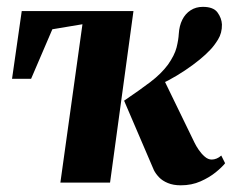

<svg xmlns="http://www.w3.org/2000/svg" viewBox="-20 -546 693 574"><path d="M309 0H160.5L226.5 -473.5L136.5 -458.5L73 -310.5H16L45 -513H379ZM520.5 8Q498 8 481.8 1.2Q465.5 -5.5 455.5 -16Q445.5 -26.5 440 -37.5L351 -245Q397.5 -276.5 429.5 -300.8Q461.5 -325 482 -352.5Q502 -381 507.8 -403.8Q513.5 -426.5 514.5 -445Q516 -469 525 -487Q534 -505 549.8 -515.2Q565.5 -525.5 586.5 -525.5Q618 -525.5 630.2 -508.8Q642.5 -492 643.5 -473Q644 -447.5 631.8 -427.8Q619.5 -408 608 -396.5Q596 -383.5 576.5 -367.5Q557 -351.5 533 -335.5Q509 -319.5 483.8 -306Q458.5 -292.5 436 -284L467 -314L561.5 -119.5Q566 -110 574 -98.2Q582 -86.5 592 -77.8Q602 -69 613 -69Q620 -69 627.5 -72Q635 -75 641.5 -81L653 -58Q644 -46.5 625 -31Q606 -15.5 579.5 -3.8Q553 8 520.5 8Z"/></svg>

Font: Merriweather 120pt ExtraBold
Style: Italic
Weight: 800
Italic angle: -7.8°
Version: Version 2.101